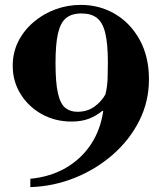

<svg xmlns="http://www.w3.org/2000/svg" viewBox="-20 -754 670 785"><path d="M104 11V-23Q186 -31 249 -67.5Q312 -104 351.5 -163.5Q391 -223 402 -300L399 -301Q373 -280 343 -268.5Q313 -257 272 -257Q206 -257 151.5 -287Q97 -317 64.5 -369Q32 -421 32 -485Q32 -539 54.5 -584Q77 -629 116.5 -663Q156 -697 206 -715.5Q256 -734 310 -734Q388 -734 451 -696.5Q514 -659 551.5 -590.5Q589 -522 589 -430Q589 -339 549.5 -260.5Q510 -182 441.5 -122Q373 -62 286 -27Q199 8 104 11ZM296 -297Q337 -297 366 -318Q395 -339 411 -368Q419 -400 420 -436Q421 -472 421 -500Q421 -575 410.5 -618.5Q400 -662 376.5 -680.5Q353 -699 313 -699Q273 -699 250 -680Q227 -661 217 -617Q207 -573 207 -497Q207 -415 217 -372Q227 -329 247 -313Q267 -297 296 -297Z"/></svg>

Font: Libre Bodoni
Style: Bold
Weight: 700
Designer: Pablo Impallari, Rodrigo Fuenzalida
Foundry: Impallari Type
Version: Version 2.005;gftools[0.9.23]